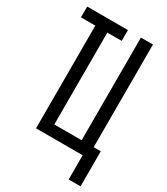

<svg xmlns="http://www.w3.org/2000/svg" viewBox="-217 -828 934 1077"><g transform="rotate(30 250.0 -289.0)"><path d="M413 157V0H111V-665H18V-735H282V-665H189V-70H366V-735H444V-70H490V157Z"/></g></svg>

Font: Iosevka MaddieWtf
Style: Regular
Weight: 400
Monospace: yes
Designer: Belleve Invis
Foundry: Belleve Invis
Version: Version 31.3.0; ttfautohint (v1.8.3)